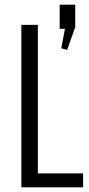

<svg xmlns="http://www.w3.org/2000/svg" viewBox="-20 -807 385 827"><path d="M128 -60H338V0H72V-700H143V-13ZM304 -787V-690L269 -592L244 -599L274 -759L296 -683H237V-787Z"/></svg>

Font: Pathway Extreme Condensed Light
Style: Regular
Weight: 300
Width: 3
Version: Version 1.001;gftools[0.9.26]